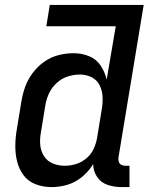

<svg xmlns="http://www.w3.org/2000/svg" viewBox="-20 -755 616 783"><path d="M190 8Q223 8 255 -1.5Q287 -11 314.5 -33.5Q342 -56 360 -86Q360 -57 376 -33.5Q392 -10 419 -1Q446 8 476 8H508V-79H490Q482 -79 474.5 -83Q467 -87 464.5 -95Q462 -103 463 -112L566 -735H183L169 -648H452L415 -430Q408 -461 390.5 -487.5Q373 -514 343 -526Q313 -538 280 -538Q249 -538 218 -530Q187 -522 160 -503Q133 -484 113 -457Q93 -430 82.5 -400.5Q72 -371 67 -340L49 -230Q43 -197 42.5 -163Q42 -129 49.5 -97.5Q57 -66 76 -40.5Q95 -15 125.5 -3.5Q156 8 190 8ZM244 -79Q218 -79 195 -88.5Q172 -98 159 -119Q146 -140 144 -165Q142 -190 147 -216L165 -326Q169 -351 180 -374.5Q191 -398 211 -416.5Q231 -435 256 -443Q281 -451 306 -451Q332 -451 354.5 -439.5Q377 -428 387.5 -405Q398 -382 398.5 -355.5Q399 -329 394 -303L376 -193Q372 -170 362 -148Q352 -126 332.5 -109.5Q313 -93 290 -86Q267 -79 244 -79Z"/></svg>

Font: Iosevka Sparkle Medium
Style: Italic
Weight: 500
Italic angle: -9°
Designer: Belleve Invis
Foundry: Belleve Invis
Version: Version 4.5.0; ttfautohint (v1.8.3)